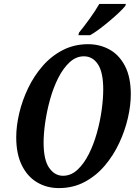

<svg xmlns="http://www.w3.org/2000/svg" viewBox="-20 -951 689 982"><path d="M281 11Q219 11 169.5 -18.5Q120 -48 91.5 -106Q63 -164 63 -249Q63 -307 78.5 -372.5Q94 -438 124 -500.5Q154 -563 198.5 -614Q243 -665 301.5 -695Q360 -725 431 -725Q490 -725 539.5 -698Q589 -671 619 -614Q649 -557 649 -468Q649 -412 634 -347Q619 -282 589.5 -219Q560 -156 516 -104Q472 -52 413 -20.5Q354 11 281 11ZM302 -52Q343 -52 376 -82.5Q409 -113 434 -162.5Q459 -212 475.5 -271Q492 -330 500 -388.5Q508 -447 508 -493Q508 -581 481 -622Q454 -663 409 -663Q369 -663 336 -632.5Q303 -602 278 -552.5Q253 -503 236.5 -444Q220 -385 211.5 -326.5Q203 -268 203 -222Q203 -133 231.5 -92.5Q260 -52 302 -52ZM381 -771 384 -784Q408 -813 438 -854.5Q468 -896 488 -931H624L621 -921Q611 -908 590 -888Q569 -868 543 -846Q517 -824 490.5 -804Q464 -784 441 -771Z"/></svg>

Font: Noto Serif ExtraCondensed
Style: Bold Italic
Weight: 700
Width: 2
Italic angle: -12°
Designer: Monotype Design Team
Foundry: Monotype Imaging Inc.
Version: Version 2.013; ttfautohint (v1.8.4.7-5d5b)